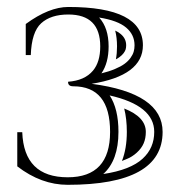

<svg xmlns="http://www.w3.org/2000/svg" viewBox="-20 -788 513 548"><path d="M262.9 -738Q290 -708.3 290 -655.5Q290 -608.6 269.5 -578.6Q291.5 -584 308.2 -591.1Q325 -598.1 335.4 -605.8Q345.9 -613.5 352.4 -622.6Q358.9 -631.6 361.5 -640.3Q364 -648.9 364 -658.7Q364 -689 340.1 -709.2Q316.2 -729.5 262.9 -738ZM293 -515.6Q318.1 -477.3 318.1 -411.6Q318.1 -330.3 274.7 -291.3Q313.5 -297.1 341.8 -308.2Q370.1 -319.3 387.1 -335.1Q404.1 -350.8 412.1 -369.8Q420.2 -388.7 420.2 -411.6Q420.2 -486.8 293 -515.6ZM173.3 -260.5Q97.7 -260.5 29.3 -313.2V-410.6H43.5Q48.3 -282 173.3 -282Q294.2 -282 294.2 -411.6Q294.2 -541.7 189 -541.7Q173.8 -541.7 174.3 -554.7Q221.7 -558.1 245.4 -586.4Q266.1 -611.1 266.1 -655.5Q266.1 -746.6 175 -746.6Q125 -746.6 97.5 -721.6Q70.1 -696.5 67.9 -630.9H53.5V-719.5Q119.9 -768.1 175 -768.1Q387.9 -768.1 387.9 -658.7Q387.9 -572.3 241.5 -548.8Q444.1 -522.2 444.1 -411.6Q444.1 -260.5 173.3 -260.5ZM308.8 -700.7Q318.4 -696.3 324.5 -690.9Q340.1 -678 340.1 -658.7Q340.1 -652.3 338.6 -647Q337.2 -642.3 333 -636.5Q328.6 -630.6 321.3 -625.2Q316.9 -621.8 310.8 -618.7Q314 -636 314 -655.5Q314 -680.2 308.8 -700.7ZM334.5 -478.3Q396.2 -454.1 396.2 -411.6Q396.2 -393.3 390.1 -379Q384 -364.7 370.5 -352.4Q356.9 -340.1 342.5 -334.5L328.1 -328.6Q342 -364.3 342 -411.6Q342 -448.5 334.5 -478.3Z"/></svg>

Font: itsadzokeS01
Style: Regular
Weight: 600
Width: 6
Version: Version 0.46